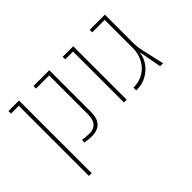

<svg xmlns="http://www.w3.org/2000/svg" viewBox="-127 -899 1435 1435"><g transform="rotate(-45 591.0 -181.0)"><path d="M131.3 203.1V-538.1H48.8V-564.9H160.2V203.1Z M356.9 9.8Q335.4 9.8 315.9 7.6Q296.4 5.4 282.2 2L286.6 -24.9Q312.5 -17.6 358.4 -17.6Q403.8 -17.6 427.7 -44.4Q451.7 -71.3 451.7 -128.4V-538.1H313.5V-564.9H480.5V-126.5Q480.5 -56.6 449.2 -23.4Q418 9.8 356.9 9.8Z M704.6 0V-538.1H622.1V-564.9H733.4V0Z M842.3 1.5Q840.3 1.5 838.1 1.5Q835.9 1.5 833.5 1V-28.3Q836.4 -27.8 839.4 -27.8Q842.3 -27.8 844.7 -28.3Q904.3 -31.2 946.5 -59.1Q988.8 -86.9 1012.2 -130.6Q1035.6 -174.3 1039.1 -224.6V-538.1H907.2V-564.9H1067.9V-267.1Q1067.9 -225.1 1076.7 -186L1118.2 0H1087.4L1055.2 -173.8H1050.8Q1046.4 -130.4 1017.8 -90.1Q989.3 -49.8 943.6 -24.2Q897.9 1.5 842.3 1.5Z"/></g></svg>

Font: Heebo Thin
Style: Regular
Weight: 250
Designer: Oded Ezer
Foundry: Ezer Type House
Version: Version 3.100